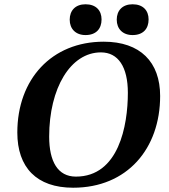

<svg xmlns="http://www.w3.org/2000/svg" viewBox="-20 -864 789 898"><path d="M322 14C575 14 729 -169 729 -415C729 -574 636 -669 465 -669C222 -669 61 -494 61 -244C61 -81 151 14 322 14ZM335 -38C250 -38 210 -109 210 -225C210 -452 310 -619 452 -619C533 -619 578 -551 578 -430C578 -276 535 -38 335 -38ZM380 -700C429 -700 455 -729 455 -773C455 -815 429 -844 380 -844C333 -844 306 -815 306 -772C306 -729 334 -700 380 -700ZM600 -700C649 -700 675 -729 675 -773C675 -815 649 -844 600 -844C553 -844 526 -815 526 -772C526 -729 554 -700 600 -700Z"/></svg>

Font: STIX Two Text
Style: Bold Italic
Weight: 700
Italic angle: -12°
Designer: Ross Mills, John Hudson & Paul Hanslow, Tiro Typeworks Ltd; with prior portions MicroPress Inc. and Coen Hoffman, Elsevi
Foundry: Tiro Typeworks Ltd
Version: Version 2.13 b171